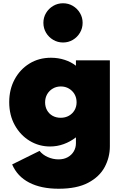

<svg xmlns="http://www.w3.org/2000/svg" viewBox="-20 -882 772 1177"><path d="M339.5 275Q231.5 275 158.8 237.2Q86 199.5 54.5 126L222.5 43Q241.5 67 273.2 81Q305 95 338.5 95Q371.5 95 395.5 81.5Q419.5 68 432.5 45.5Q445.5 23 445.5 -4V-40Q410.5 -13 370.2 1.5Q330 16 287 16Q219 16 162 -18.5Q105 -53 70.8 -114.5Q36.5 -176 36.5 -256Q36.5 -333.5 69.5 -395Q102.5 -456.5 160.2 -492.2Q218 -528 292.5 -528Q336.5 -528 376 -515.2Q415.5 -502.5 445.5 -479V-512H653.5V14Q653.5 83 621.5 142.5Q589.5 202 520.2 238.5Q451 275 339.5 275ZM352 -160Q380.5 -160 402.5 -172.5Q424.5 -185 437 -206.5Q449.5 -228 449.5 -255Q449.5 -283 436.8 -304.8Q424 -326.5 402.2 -339.2Q380.5 -352 353 -352Q325.5 -352 303.8 -339.2Q282 -326.5 269.2 -304.5Q256.5 -282.5 256.5 -254.5Q256.5 -227.5 268.5 -206Q280.5 -184.5 302.2 -172.2Q324 -160 352 -160ZM366.5 -621.5Q333.5 -621.5 306 -637.8Q278.5 -654 262.2 -681.5Q246 -709 246 -742Q246 -775 262.2 -802.2Q278.5 -829.5 306 -845.8Q333.5 -862 366.5 -862Q399.5 -862 426.8 -845.8Q454 -829.5 470.2 -802.2Q486.5 -775 486.5 -742Q486.5 -709 470.2 -681.5Q454 -654 426.8 -637.8Q399.5 -621.5 366.5 -621.5Z"/></svg>

Font: Spartan Thin Black
Style: Regular
Weight: 900
Version: Version 1.004